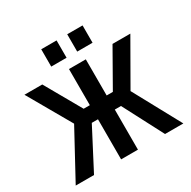

<svg xmlns="http://www.w3.org/2000/svg" viewBox="-201 -1145 1340 1344"><g transform="rotate(-30 469.0 -473.5)"><path d="M512 -807V-947H636V-807ZM302 -807V-947H426V-807ZM756 0 587 -324H537V0H401V-324H351L182 0H34L241 -381L41 -730H185L351 -438H401V-730H537V-438H587L753 -730H897L697 -381L904 0Z"/></g></svg>

Font: Mplus 1p Bold
Style: Bold
Weight: 700
Version: Version 1.061